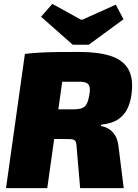

<svg xmlns="http://www.w3.org/2000/svg" viewBox="-20 -967 709 987"><path d="M387 -700Q483 -700 547 -680Q611 -660 639 -612.5Q667 -565 656 -482Q651 -443 635.5 -409.5Q620 -376 588 -354Q556 -332 500 -326L499 -319Q516 -317 535.5 -306.5Q555 -296 570.5 -273Q586 -250 590 -208L616 0H392L374 -209Q373 -238 365 -245Q357 -252 334 -252Q257 -253 209 -253Q161 -253 128.5 -254Q96 -255 65 -257L81 -405H355Q385 -405 401.5 -411Q418 -417 426.5 -434.5Q435 -452 440 -484Q444 -508 440 -522Q436 -536 423 -541.5Q410 -547 385 -547Q278 -547 206.5 -545.5Q135 -544 110 -541L108 -690Q153 -695 192.5 -697Q232 -699 278 -699.5Q324 -700 387 -700ZM320 -690 223 0H11L108 -690ZM575 -943 615 -868 436 -737H354L191 -881L249 -947L396 -866H404Z"/></svg>

Font: Exo 2 Black
Style: Italic
Weight: 900
Italic angle: -8°
Designer: Natanael Gama
Foundry: Natanael Gama
Version: Version 2.010